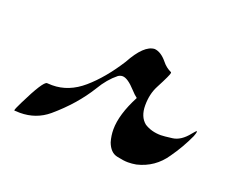

<svg xmlns="http://www.w3.org/2000/svg" viewBox="-103 -345 537 449"><g transform="rotate(20 165.0 -120.5)"><path d="M247.1 14.6Q235.8 14.6 218.8 10.7Q201.7 6.8 193.4 -15.6Q189 -30.8 189 -46.4Q189 -83.5 215.3 -133.8Q208 -139.2 200.2 -147.9Q179.7 -170.4 167 -170.4Q161.6 -170.4 156.2 -167Q134.8 -149.9 118.7 -122.6Q88.9 -74.2 40 -32.7Q10.3 -7.8 -29.8 -7.8L-43.5 -8.3L-43.9 -9.3Q-43.9 -12.2 -34.7 -30.8Q-3.4 -94.7 6.3 -94.7L19 -94.2Q60.1 -94.2 95.2 -124.5Q130.4 -154.8 162.1 -204.6Q189.5 -254.9 215.8 -255.9Q231.9 -254.4 247.1 -235.8Q256.3 -224.1 270 -217.8Q270.5 -217.3 270.5 -216.3Q270.5 -211.4 251 -174.3Q239.7 -152.8 239.7 -124.5Q239.7 -96.2 256.8 -82.5Q274.4 -71.3 297.9 -71.3Q305.2 -71.3 325.9 -74Q346.7 -76.7 364.7 -99.6Q372.1 -108.9 374 -108.9Q374.5 -108.9 374.5 -107.4Q374.5 -104.5 371.1 -95.7Q356.4 -63.5 335.9 -34.7Q311 2.4 267.6 12.7Q257.3 14.6 247.1 14.6Z"/></g></svg>

Font: Terrible Cursive
Style: Regular
Weight: 400
Designer: GGBotNet
Foundry: GGBotNet
Version: 1.00